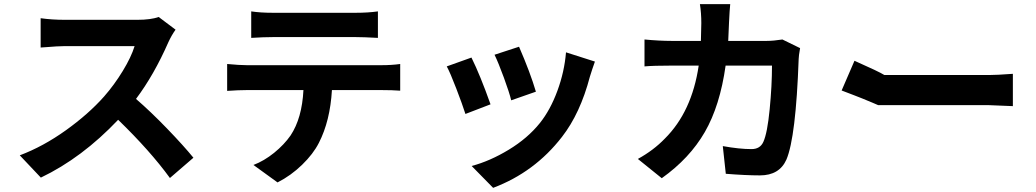

<svg xmlns="http://www.w3.org/2000/svg" viewBox="-20 -822 5040 934"><path d="M752 -739.3 834 -677.7Q814.5 -650.4 798.8 -616.2Q729.5 -458 641.6 -340.8Q712.9 -279.3 793.5 -195.8Q874 -112.3 920.9 -54.7L806.6 43.9Q710 -88.9 554.7 -239.3Q378.9 -53.7 178.7 42L76.2 -66.4Q190.4 -109.4 300.8 -188.5Q411.1 -267.6 486.3 -352.5Q536.1 -409.2 577.1 -476.6Q618.2 -543.9 634.8 -597.7H295.9Q277.3 -597.7 253.4 -596.2Q229.5 -594.7 207 -592.8Q184.6 -590.8 177.7 -590.8V-733.4Q232.4 -725.6 295.9 -725.6H648.4Q712.9 -725.6 752 -739.3Z M1710 -641.6H1308.6Q1262.7 -641.6 1202.1 -637.7V-766.6Q1247.1 -759.8 1307.6 -759.8H1710Q1770.5 -759.8 1818.4 -766.6V-637.7Q1748 -641.6 1710 -641.6ZM1180.7 -504.9H1835.9Q1885.7 -504.9 1926.8 -510.7V-380.9Q1888.7 -383.8 1835.9 -383.8H1594.7Q1585.9 -233.4 1531.2 -127Q1503.9 -73.2 1449.7 -20.5Q1395.5 32.2 1330.1 65.4L1212.9 -19.5Q1264.6 -39.1 1313.5 -78.6Q1362.3 -118.2 1393.6 -163.1Q1449.2 -247.1 1456.1 -383.8H1180.7Q1141.6 -383.8 1085 -379.9V-510.7Q1145.5 -504.9 1180.7 -504.9Z M2504.9 -594.7Q2559.6 -468.8 2586.9 -376L2466.8 -334Q2458 -371.1 2431.2 -444.3Q2404.3 -517.6 2385.7 -555.7ZM2733.4 -567.4 2874 -522.5Q2860.4 -484.4 2849.6 -449.2Q2802.7 -270.5 2713.9 -156.2Q2581.1 15.6 2378.9 91.8L2274.4 -14.6Q2363.3 -38.1 2455.1 -93.8Q2546.9 -149.4 2606.4 -223.6Q2657.2 -287.1 2691.4 -379.9Q2725.6 -472.7 2733.4 -567.4ZM2273.4 -542Q2316.4 -455.1 2366.2 -314.5L2244.1 -267.6Q2229.5 -313.5 2199.7 -391.1Q2169.9 -468.8 2153.3 -499Z M3786.1 -629.9 3872.1 -587.9Q3865.2 -548.8 3865.2 -535.2Q3851.6 -154.3 3805.7 -45.9Q3771.5 31.2 3676.8 31.2Q3608.4 31.2 3510.7 23.4L3496.1 -111.3Q3577.1 -96.7 3635.7 -96.7Q3677.7 -96.7 3693.4 -131.8Q3712.9 -174.8 3724.1 -290Q3735.4 -405.3 3735.4 -502.9H3509.8Q3482.4 -307.6 3408.7 -179.7Q3335 -51.8 3199.2 44.9L3083 -48.8Q3159.2 -90.8 3213.9 -147.5Q3345.7 -278.3 3378.9 -502.9H3247.1Q3158.2 -502.9 3115.2 -499V-629.9Q3188.5 -623 3247.1 -623H3389.6Q3391.6 -679.7 3391.6 -710Q3391.6 -758.8 3384.8 -801.8H3532.2Q3529.3 -774.4 3526.4 -712.9Q3524.4 -654.3 3522.5 -623H3710Q3742.2 -623 3786.1 -629.9Z M4907.2 -305.7 4790 -310.5H4252.9H4252L4224.6 -322.3Q4168.9 -345.7 4135.3 -358.4Q4101.6 -371.1 4074.2 -381.8L4136.7 -526.4Q4255.9 -473.6 4282.2 -457H4790Q4828.1 -457 4907.2 -462.9Z"/></svg>

Font: Nasu
Style: Bold
Weight: 700
Designer: Ryoko NISHIZUKA (kana &amp; ideographs); Paul D. Hunt (Latin, Greek &amp; Cyrillic); Wenlong ZHANG (bopomofo); Sandoll C
Version: Version 2014.1215